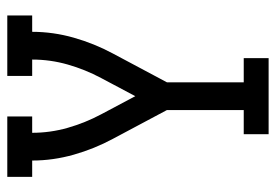

<svg xmlns="http://www.w3.org/2000/svg" viewBox="-138 -638 775 540"><g transform="rotate(-90 250.0 -367.5)"><path d="M143 0V-70H211V-286L130 -438Q102 -490 85.5 -548Q69 -606 69 -665H23V-735H193V-665H147Q147 -614 161 -565Q175 -516 199 -471L250 -375L301 -471Q325 -516 339 -565Q353 -614 353 -665H307V-735H477V-665H431Q431 -606 414.5 -548Q398 -490 370 -438L289 -286V-70H357V0Z"/></g></svg>

Font: Iosevka Curly Slab
Style: Regular
Weight: 400
Monospace: yes
Designer: Belleve Invis
Foundry: Belleve Invis
Version: Version 22.1.2; ttfautohint (v1.8.4)